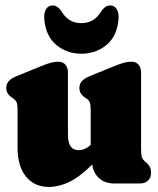

<svg xmlns="http://www.w3.org/2000/svg" viewBox="-20 -690 593 722"><path d="M46 -135V-278.5Q46 -298 42.2 -306Q38.5 -314 30 -319.5L25.5 -322.5Q3.5 -337 3.5 -359Q3.5 -373.5 12 -384Q20.5 -394.5 42 -403.5L131.5 -440Q157 -450.5 171.5 -454.2Q186 -458 198.5 -458Q217 -458 226.2 -446.5Q235.5 -435 235.5 -416.5V-183Q235.5 -125.5 275 -125.5Q300.5 -125.5 321 -145.5V-278.5Q321 -298 317.2 -306Q313.5 -314 305 -319.5L300.5 -322.5Q278.5 -337 278.5 -359Q278.5 -373.5 287 -384Q295.5 -394.5 317 -403.5L406.5 -440Q432 -450.5 446.5 -454.2Q461 -458 473.5 -458Q492 -458 501.2 -446.5Q510.5 -435 510.5 -416.5V-133Q510.5 -108.5 513.2 -99.8Q516 -91 521.5 -86.5L526.5 -82Q537 -73.5 542.5 -64.2Q548 -55 548 -40.5Q548 -21.5 536.8 -10.8Q525.5 0 506.5 0H411Q374 0 352.2 -20.2Q330.5 -40.5 327 -71.5Q278.5 -23.5 239.2 -5.2Q200 13 164 13Q109 13 77.5 -26.2Q46 -65.5 46 -135ZM286 -603Q332 -603 358 -643Q374 -669.5 394 -669.5Q410.5 -669.5 419.2 -655.2Q428 -641 425.5 -617.5Q420.5 -554 380.5 -521Q340.5 -488 286 -488Q231.5 -488 191.8 -521Q152 -554 146.5 -617.5Q144.5 -641 153 -655.2Q161.5 -669.5 178 -669.5Q198 -669.5 214 -643Q239.5 -603 286 -603Z"/></svg>

Font: Fraunces 144pt SuperSoft Black
Style: Regular
Weight: 900
Version: Version 1.000;[b76b70a41]